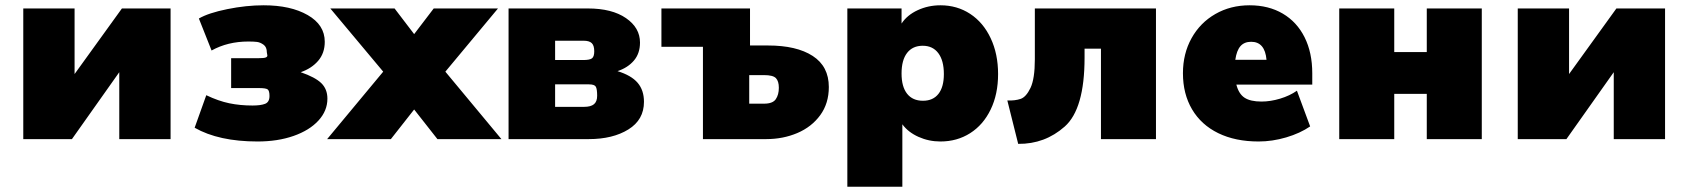

<svg xmlns="http://www.w3.org/2000/svg" viewBox="-20 -526 6384 726"><path d="M68 -494H262V-246L441 -494H625V0H431V-253L252 0H68Z M716 -43 760 -166Q806 -144 847 -135.5Q888 -127 935 -127Q966 -127 982.5 -133.5Q999 -140 999 -163Q999 -183 992 -188Q985 -193 959 -193H854V-306H958Q978 -306 984.5 -308.5Q991 -311 991 -316Q991 -319 990 -322Q989 -325 989 -328Q989 -348 976.5 -357Q964 -366 951.5 -367.5Q939 -369 919 -369Q841 -369 780 -335L732 -456Q768 -477 839.5 -491.5Q911 -506 977 -506Q1079 -506 1143.5 -469Q1208 -432 1208 -368Q1208 -325 1183 -296Q1158 -267 1117 -253Q1172 -234 1195 -211.5Q1218 -189 1218 -153Q1218 -107 1184 -70Q1150 -33 1090 -12Q1030 9 954 9Q807 9 716 -43Z M1876 0H1634L1546 -112L1458 0H1217L1429 -255L1229 -494H1472L1546 -397L1620 -494H1863L1664 -255Z M1903 -494H2203Q2294 -494 2347 -457.5Q2400 -421 2400 -365Q2400 -324 2377 -297Q2354 -270 2315 -257Q2367 -241 2391 -213Q2415 -185 2415 -141Q2415 -73 2356 -36.5Q2297 0 2206 0H1903ZM2185 -299Q2210 -299 2218.5 -305.5Q2227 -312 2227 -332Q2227 -354 2217.5 -363Q2208 -372 2187 -372H2079V-299ZM2189 -122Q2214 -122 2226 -132Q2238 -142 2238 -164Q2238 -189 2233 -198Q2228 -207 2207 -207H2079V-122Z M2638 -349H2481V-494H2816V-354H2884Q2992 -354 3053 -314.5Q3114 -275 3114 -197Q3114 -135 3081.5 -90.5Q3049 -46 2995 -23Q2941 0 2877 0H2638ZM2869 -134Q2902 -134 2913.5 -151Q2925 -168 2925 -194Q2925 -219 2914 -230.5Q2903 -242 2869 -242H2813V-134Z M3754 -246Q3754 -170 3726 -112Q3698 -54 3648.5 -22.5Q3599 9 3536 9Q3492 9 3453 -8.5Q3414 -26 3392 -56V180H3184V-494H3389V-437Q3410 -469 3450 -487.5Q3490 -506 3536 -506Q3599 -506 3648.5 -473.5Q3698 -441 3726 -381.5Q3754 -322 3754 -246ZM3549 -246Q3549 -297 3528 -325Q3507 -353 3469 -353Q3431 -353 3410 -326Q3389 -299 3389 -248Q3389 -198 3410 -171.5Q3431 -145 3470 -145Q3508 -145 3528.5 -171Q3549 -197 3549 -246Z M3789 -146Q3818 -145 3839 -152Q3860 -159 3876.5 -193.5Q3893 -228 3893 -302V-494H4351V0H4143V-342H4081V-308Q4081 -114 4006 -47.5Q3931 19 3830 18Z M4942 -206H4655Q4664 -171 4686 -156.5Q4708 -142 4750 -142Q4784 -142 4820.5 -153Q4857 -164 4884 -183L4934 -48Q4896 -22 4843.5 -6.5Q4791 9 4739 9Q4651 9 4586.5 -22.5Q4522 -54 4487.5 -112.5Q4453 -171 4453 -249Q4453 -323 4485.5 -381.5Q4518 -440 4575.5 -473Q4633 -506 4705 -506Q4777 -506 4830.5 -474.5Q4884 -443 4913 -385Q4942 -327 4942 -249ZM4651 -300H4769Q4763 -368 4711 -368Q4685 -368 4670.5 -351.5Q4656 -335 4651 -300Z M5044 -494H5252V-329H5375V-494H5583V0H5375V-171H5252V0H5044Z M5719 -494H5913V-246L6092 -494H6276V0H6082V-253L5903 0H5719Z"/></svg>

Font: Nunito Sans Heavy
Style: Regular
Weight: 400
Designer: Vernon Adams
Foundry: Vernon Adams
Version: Version 2.500